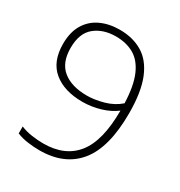

<svg xmlns="http://www.w3.org/2000/svg" viewBox="-177 -873 944 1006"><g transform="rotate(30 294.5 -370.0)"><path d="M257.5 -749Q337 -749 395.2 -714Q453.5 -679 485.5 -600.8Q517.5 -522.5 517.5 -393.5Q517.5 -187 437.8 -89Q358 9 207 9Q172 9 135.8 4Q99.5 -1 69 -13.5V-55.5Q100 -42.5 137 -37.2Q174 -32 206 -32Q337 -32 404 -116.5Q471 -201 471 -383.5Q434 -355 381.2 -339.2Q328.5 -323.5 274.5 -323.5Q164.5 -323.5 100 -376.5Q35.5 -429.5 35.5 -536.5Q35.5 -607.5 64 -654.8Q92.5 -702 142.8 -725.5Q193 -749 257.5 -749ZM279 -363.5Q325 -363.5 378.5 -378.5Q432 -393.5 470.5 -427.5Q467 -531.5 440.2 -593.2Q413.5 -655 367 -681.8Q320.5 -708.5 257.5 -708.5Q180.5 -708.5 130.5 -667.8Q80.5 -627 80.5 -538Q80.5 -448.5 133.2 -406Q186 -363.5 279 -363.5Z"/></g></svg>

Font: Encode Sans SemiExpanded SemiExpanded ExtraLight
Style: Regular
Weight: 200
Width: 6
Designer: Multiple Designers
Foundry: Impallari Type
Version: Version 3.000; ttfautohint (v1.8.3) -l 8 -r 50 -G 200 -x 14 